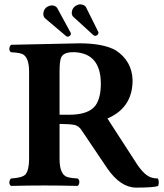

<svg xmlns="http://www.w3.org/2000/svg" viewBox="-20 -853 756 883"><path d="M443.8 -466.8Q443.8 -605.5 326.2 -612.8Q319.8 -613.3 314 -612.8Q270.5 -612.8 260.3 -586.4Q253.9 -568.4 253.9 -523.9V-325.2H296.9Q389.2 -325.2 420.4 -369.6Q443.4 -403.8 443.8 -466.8ZM346.2 -653.8Q457 -653.3 513.2 -621.1Q587.4 -571.8 589.8 -483.9Q589.8 -368.2 492.7 -316.9Q482.9 -312 474.1 -308.1L609.9 -98.1Q644 -46.9 675.8 -36.6Q689.9 -32.2 706.1 -32.2Q713.4 -17.6 708 0Q707.5 1.5 707 2Q689.9 9.8 605 9.8Q533.7 8.8 473.1 -79.1L356 -252.9Q343.3 -273.4 323.2 -278.3Q302.7 -282.7 253.9 -283.2V-122.1Q253.9 -55.2 285.2 -40.5Q300.3 -34.2 336.9 -32.2Q348.1 -25.4 343.8 -7.8Q341.3 -1 336.9 2Q256.8 0 185.1 0Q111.3 0 30.8 2Q19.5 -4.9 24.4 -22.5Q26.9 -29.3 30.8 -32.2Q82 -35.2 96.7 -50.3Q113.8 -70.3 113.8 -122.1V-522.9Q113.8 -589.8 83 -604.5Q67.9 -610.8 30.8 -612.8Q19.5 -619.6 24.4 -637.2Q26.9 -644 30.8 -647Q50.8 -647 188.5 -650.4Q325.7 -653.8 346.2 -653.8ZM220.2 -828.1Q235.8 -827.1 243.2 -815.9L305.2 -702.1Q306.2 -700.2 306.2 -696.8Q303.7 -686.5 292 -684.1Q286.6 -685.1 285.2 -686L186 -770Q179.2 -777.8 179.2 -790Q180.2 -807.6 192.1 -817.9Q204.1 -828.1 220.2 -828.1ZM325.2 -824.2Q336.9 -832.5 348.1 -833Q367.7 -832 375 -820.8L432.1 -706.1Q433.1 -704.1 433.1 -702.1Q432.1 -695.3 426.8 -690.9Q420.4 -688 418.9 -688Q416 -688.5 411.1 -689.9L316.9 -775.9Q310.1 -782.2 310.1 -794.9Q311 -813.5 325.2 -824.2Z"/></svg>

Font: Linux Libertine O
Style: Bold
Weight: 700
Designer: Philipp H. Poll
Foundry: Philipp H. Poll
Version: Version 5.0.0